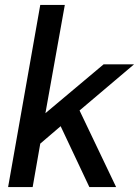

<svg xmlns="http://www.w3.org/2000/svg" viewBox="-20 -762 566 782"><path d="M304 -312 453 0H344L227 -248L144 -177L113 0H13L144 -742H244L165 -301L402 -500H526Z"/></svg>

Font: Sarabun Medium
Style: Italic
Weight: 500
Italic angle: -10°
Designer: Suppakit Chalermlarp | Katatrad Co.,Ltd.
Foundry: Cadson Demak Co.,Ltd.
Version: Version 1.000; ttfautohint (v1.6)